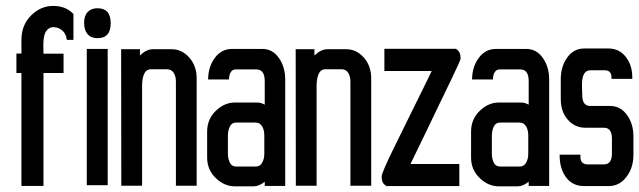

<svg xmlns="http://www.w3.org/2000/svg" viewBox="-20 -641 2204 662"><path d="M233.2 -592.9V-591.9V-505.4V-503.5H230.7H212.5H210.5L210 -505.4Q206.5 -532.6 181.8 -544Q175.4 -546.9 164 -547.4Q152.7 -547.4 144.3 -539.5Q135.9 -531.6 132.9 -518.8Q129.4 -505.4 129.4 -488.6Q129.4 -472.8 129.9 -456H196.6H199.1V-453.6V-391.3V-389.3H196.6H129.9V-2.5V0H127.5H56.3H53.9V-2.5V-389.3H39H36.6V-391.8V-454.1V-456.5H39H53.9V-503.5Q53.9 -554.3 87 -587.5Q120.1 -620.6 163.3 -620.6Q206.5 -620.6 232.7 -593.4Z M316.2 -612.6Q361.7 -612.6 361.7 -561Q361.7 -509.4 316.2 -509.4Q294 -509.4 282.1 -523.2Q270.3 -536.6 270 -561.3Q269.8 -586 282.1 -599.3Q294.5 -612.6 316.2 -612.6ZM351.3 -2.5H348.8H281.6H279.2V-4.9V-469.9V-472.3H281.6H348.8H351.3V-469.9V-4.9Z M555.8 -402.2H499Q486.2 -402.2 478.8 -389.6Q471.3 -377 469.9 -350.8V-3V-0.5H467.4H400.7H398.2V-3L397.7 -468.9V-471.3H400.2H460H462.5V-468.9V-449.6Q484.2 -470.8 505.9 -471.3H572.1Q607.2 -471.3 632.9 -442.2Q658.1 -413.5 658.1 -370.6V-3V-0.5H655.6H588.9H586.5V-3V-360.2Q586.5 -378 578.6 -390.3Q570.7 -402.2 555.8 -402.2Z M892.8 -280.1V-361.2Q892.8 -401.7 863.6 -401.7H792.5Q782.1 -401.7 776.2 -392.8Q769.8 -383.4 769.8 -369.1V-367.1H767.3H700.1H697.6V-369.6Q698.6 -412.5 721.3 -442.2Q744.1 -472.3 779.6 -472.3H884.4Q919.5 -472.3 941.2 -441.7Q962.9 -411.6 963.4 -368.1V-2.5V0H961H895.3H892.8V-2.5V-14.3Q873 1.5 853.8 1.5H790Q753.5 1.5 723.8 -27.2Q694.2 -55.8 694.2 -97.8V-187.3Q694.2 -229.7 723.8 -258.6Q753.5 -287.5 790 -287.5H866.1Q879.9 -287.5 892.8 -280.1ZM883.4 -79.1Q891.3 -91.9 891.3 -111.2V-174.4Q891.3 -193.2 883.4 -206Q876 -218.4 861.2 -218.4H795Q779.6 -218.4 773.2 -206Q766.3 -193.2 765.8 -174.4V-111.2Q765.8 -92.4 773.2 -79.1Q779.6 -66.7 795 -66.7H861.2Q876 -66.7 883.4 -79.1Z M1157.6 -402.2H1100.8Q1087.9 -402.2 1080.5 -389.6Q1073.1 -377 1071.6 -350.8V-3V-0.5H1069.2H1002.5H1000V-3L999.5 -468.9V-471.3H1002H1061.8H1064.2V-468.9V-449.6Q1086 -470.8 1107.7 -471.3H1173.9Q1209 -471.3 1234.7 -442.2Q1259.9 -413.5 1259.9 -370.6V-3V-0.5H1257.4H1190.7H1188.2V-3V-360.2Q1188.2 -378 1180.3 -390.3Q1172.4 -402.2 1157.6 -402.2Z M1553.4 -472.8V-471.3Q1568.2 -462.9 1568.2 -439.7Q1568.2 -433.3 1535.6 -366.1Q1503.5 -299.4 1487.9 -267.3Q1472.3 -235.2 1437.3 -162.1Q1405.1 -95.4 1395.3 -75.6H1561.3H1563.7V-73.1V-2V0.5H1561.3H1313.2H1310.8V-1Q1295.9 -8.4 1295.9 -32.1Q1295.9 -45.9 1343.4 -141.8Q1390.3 -237.2 1405.6 -268Q1420.9 -298.9 1433.8 -325.1L1456.5 -371.5Q1464.4 -387.8 1468.4 -396.2H1307.8H1305.3V-398.7V-470.4V-472.8H1307.8H1550.9Z M1802.9 -280.1V-361.2Q1802.9 -401.7 1773.7 -401.7H1702.6Q1692.2 -401.7 1686.3 -392.8Q1679.8 -383.4 1679.8 -369.1V-367.1H1677.4H1610.2H1607.7V-369.6Q1608.7 -412.5 1631.4 -442.2Q1654.2 -472.3 1689.7 -472.3H1794.5Q1829.5 -472.3 1851.3 -441.7Q1873 -411.6 1873.5 -368.1V-2.5V0H1871H1805.3H1802.9V-2.5V-14.3Q1783.1 1.5 1763.8 1.5H1700.1Q1663.5 1.5 1633.9 -27.2Q1604.2 -55.8 1604.2 -97.8V-187.3Q1604.2 -229.7 1633.9 -258.6Q1663.5 -287.5 1700.1 -287.5H1776.2Q1790 -287.5 1802.9 -280.1ZM1793.5 -79.1Q1801.4 -91.9 1801.4 -111.2V-174.4Q1801.4 -193.2 1793.5 -206Q1786.1 -218.4 1771.2 -218.4H1705Q1689.7 -218.4 1683.3 -206Q1676.4 -193.2 1675.9 -174.4V-111.2Q1675.9 -92.4 1683.3 -79.1Q1689.7 -66.7 1705 -66.7H1771.2Q1786.1 -66.7 1793.5 -79.1Z M2088.4 -369.1V-372Q2089.4 -399.2 2063.7 -398.7H2015.3Q1984.2 -398.2 1986.7 -340.4Q1987.6 -324.6 1987.6 -312.3Q1987.6 -275.7 2015.3 -275.7H2083Q2119.6 -275.7 2141.8 -244.6Q2164 -213.9 2164 -170.5V-107.2Q2164 -62.7 2140.3 -31.6Q2116.1 0.5 2079.5 0.5H1993.6Q1954.1 0.5 1931.8 -29.6Q1909.6 -59.3 1909.6 -105.2V-107.7H1912.1H1978.8H1981.7L1981.2 -105.2Q1980.2 -87.9 1987.4 -81Q1994.6 -74.1 2005.9 -74.1H2062.3Q2089.4 -74.1 2089.9 -110.7V-162.5Q2089.9 -200.6 2062.3 -200.6H1998.5Q1962 -200.6 1937.7 -228.3Q1913.5 -255.9 1913.5 -299.4V-368.1Q1913.5 -411.6 1935.8 -442.7Q1958 -473.8 1994.1 -473.8H2078.1Q2115.1 -473.8 2137.8 -444.7Q2160.6 -416 2160.1 -371.5V-369.1H2157.6H2090.9Z"/></svg>

Font: RIT Uroob
Style: 

Weight: 700
Designer: Hussain K H
Foundry: RIT
Version: 2.1.1